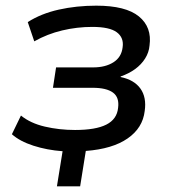

<svg xmlns="http://www.w3.org/2000/svg" viewBox="-20 -526 611 678"><path d="M181 132 201 8Q146 4 98 -11.5Q50 -27 22 -52L54 -118Q87 -91 138 -79Q189 -67 245 -67Q318 -67 355.5 -86Q393 -105 397 -145Q402 -182 379 -199Q356 -216 307 -216H167L178 -288H309Q352 -288 380.5 -306Q409 -324 413 -359Q418 -393 392.5 -412Q367 -431 306 -431Q252 -431 199.5 -418.5Q147 -406 101 -380L78 -448Q125 -478 187.5 -492Q250 -506 320 -506Q424 -506 470.5 -468Q517 -430 508 -365Q506 -341 492.5 -319.5Q479 -298 457 -282Q435 -266 406 -256V-254Q454 -244 476 -213Q498 -182 491 -134Q484 -74 430.5 -37Q377 0 283 7L263 132Z"/></svg>

Font: Nunito Sans 7pt Medium
Style: Italic
Weight: 500
Italic angle: -9°
Designer: Vernon Adams
Foundry: Vernon Adams
Version: Version 3.101;gftools[0.9.27]